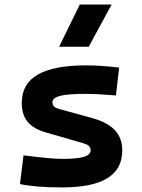

<svg xmlns="http://www.w3.org/2000/svg" viewBox="-20 -815 626 845"><path d="M252.9 9.8C431.6 9.8 518.1 -43.5 518.1 -153.3C518.1 -226.6 474.1 -271 385.3 -295.4L240.2 -335.4C219.7 -341.3 210.9 -348.6 210.9 -365.2C210.9 -391.1 254.4 -401.9 356.4 -401.9C387.2 -401.9 430.7 -399.9 490.2 -395L504.4 -517.6C451.2 -523.9 403.3 -527.3 359.4 -527.3C168.5 -527.3 75.7 -473.6 75.7 -362.3C75.7 -292.5 110.4 -252.9 179.7 -232.9L348.1 -184.1C369.6 -177.7 378.9 -169.4 378.9 -153.8C378.9 -127 341.3 -115.7 252.9 -115.7C221.2 -115.7 165.5 -121.1 83.5 -131.3L67.9 -4.9C113.8 4.9 173.8 9.8 252.9 9.8ZM240.2 -609.4H370.6L471.2 -794.9H331.1Z"/></svg>

Font: CaskaydiaCove Nerd Font
Style: Bold
Weight: 700
Designer: Aaron Bell
Foundry: Saja Typeworks
Version: Version 2111.1;Nerd Fonts 2.3.0